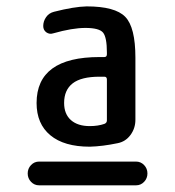

<svg xmlns="http://www.w3.org/2000/svg" viewBox="-20 -756 540 592"><path d="M309.6 -384.8V-510.7Q309.6 -519.5 301.8 -519.5H287.1Q230.5 -519.5 204.1 -499Q177.7 -478.5 177.7 -438.5Q177.7 -404.3 198.7 -385.7Q219.7 -367.2 256.8 -367.2Q282.2 -367.2 301.8 -374Q309.6 -377 309.6 -384.8ZM301.8 -580.1Q309.6 -580.1 309.6 -588.9V-593.8Q309.6 -640.6 297.9 -655.3Q286.1 -669.9 243.2 -669.9Q203.1 -669.9 144.5 -653.3Q132.8 -649.4 123 -656.2Q113.3 -663.1 113.3 -675.8Q113.3 -690.4 122.1 -703.1Q130.9 -715.8 146.5 -719.7Q208 -735.4 247.1 -736.3Q335 -736.3 366.2 -704.1Q397.5 -671.9 397.5 -578.1V-386.7Q397.5 -360.4 382.3 -339.8Q367.2 -319.3 342.8 -314.5Q295.9 -304.7 256.8 -303.7Q177.7 -303.7 135.3 -338.9Q92.8 -374 92.8 -438.5Q92.8 -580.1 287.1 -580.1ZM100.6 -184.6Q85.9 -184.6 75.7 -195.3Q65.4 -206.1 65.4 -221.2Q65.4 -236.3 75.7 -247.1Q85.9 -257.8 100.6 -257.8H399.4Q414.1 -257.8 424.3 -247.1Q434.6 -236.3 434.6 -221.2Q434.6 -206.1 424.3 -195.3Q414.1 -184.6 399.4 -184.6Z"/></svg>

Font: Rounded Mgen+ 1mn medium
Style: Regular
Weight: 500
Designer: [Source Han Sans]
Ryoko NISHIZUKA  (kana & ideographs); Paul D. Hunt (Latin, Greek & Cyrillic); Wenlong ZHANG  (bopomofo
Version: Version 1.059.20150602